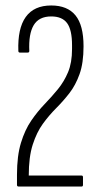

<svg xmlns="http://www.w3.org/2000/svg" viewBox="-20 -681 364 701"><path d="M48 0Q42 0 42 -6V-43Q42 -112 56.5 -159.5Q71 -207 94 -240.5Q117 -274 143 -301Q169 -328 191.5 -355.5Q214 -383 228.5 -417.5Q243 -452 243 -502V-516Q243 -572 225 -596.5Q207 -621 167 -621Q122 -621 103 -589Q84 -557 87 -495Q87 -489 81 -489H53Q47 -489 47 -495Q44 -577 74 -619Q104 -661 167 -661Q226 -661 255.5 -625Q285 -589 285 -512Q285 -451 270.5 -410.5Q256 -370 233.5 -341Q211 -312 185 -286Q159 -260 136.5 -229Q114 -198 99.5 -153Q85 -108 85 -40H278Q283 -40 283 -34V-6Q283 0 278 0Z"/></svg>

Font: Sofia Sans Extra Condensed Light
Style: Regular
Weight: 300
Designer: Botio Nikoltchev, Ani Petrova
Foundry: lettersoup
Version: Version 4.101